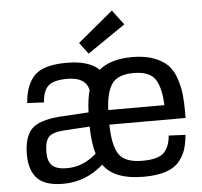

<svg xmlns="http://www.w3.org/2000/svg" viewBox="-57 -885 1007 958"><g transform="rotate(-5 447.0 -406.0)"><path d="M624 14Q690 14 734.5 -0.5Q779 -15 802.5 -43.5Q826 -72 836 -102.5Q846 -133 850 -176L766 -180Q762 -124 733 -95Q704 -66 625 -66Q539 -66 508.5 -109.5Q478 -153 476 -260H858V-286Q858 -339 854 -377.5Q850 -416 836 -458Q822 -500 797 -526Q772 -552 727 -569Q682 -586 619 -586Q511 -586 452 -537Q402 -586 290 -586Q175 -586 129.5 -540.5Q84 -495 77 -403L161 -399Q164 -455 190.5 -480.5Q217 -506 287 -506Q379 -506 393 -440Q380 -395 378 -330L232 -321Q127 -313 90 -273Q53 -233 53 -146Q53 -68 92 -27Q131 14 221 14Q335 14 423 -64Q478 14 624 14ZM618 -506Q699 -506 727 -463Q755 -420 758 -333H477Q480 -420 509.5 -463Q539 -506 618 -506ZM247 -62Q195 -62 173 -83Q151 -104 151 -149Q151 -205 171.5 -226.5Q192 -248 251 -251L377 -259Q379 -174 395 -122Q329 -62 247 -62ZM404 -622 594 -752 538 -826 361 -679Z"/></g></svg>

Font: Glegoo
Style: Bold
Weight: 700
Version: Version 2.0.1; ttfautohint (v0.9) -r 48 -G 60